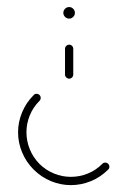

<svg xmlns="http://www.w3.org/2000/svg" viewBox="-20 -539 371 559"><path d="M198.1 -501.5Q198.1 -494.8 193.1 -489.8Q188.1 -484.8 181.5 -484.8Q174.4 -484.8 169.4 -489.8Q164.4 -494.8 164.4 -501.5Q164.4 -508.5 169.4 -513.5Q174.4 -518.5 181.5 -518.5Q188.1 -518.5 193.1 -513.5Q198.1 -508.5 198.1 -501.5ZM181.5 -310Q176.7 -310 173 -313.5Q169.3 -317 169.3 -321.9V-396.7Q169.3 -401.9 173 -405.4Q176.7 -408.9 181.5 -408.9Q186.3 -408.9 189.8 -405.4Q193.3 -401.9 193.3 -396.7V-321.9Q193.3 -317 189.8 -313.5Q186.3 -310 181.5 -310ZM286.3 -65.6Q291.5 -65.6 295 -62Q298.5 -58.5 298.5 -53.3Q298.5 -48.1 294.8 -45.2Q272.6 -23 244.4 -11.5Q216.3 0 186.3 0Q156.7 0 128.5 -11.5Q100.4 -23 78.1 -45.2Q55.9 -67.4 44.3 -95.6Q32.6 -123.7 32.6 -153.7Q32.6 -183.7 44.3 -211.9Q55.9 -240 78.1 -262.2Q81.1 -265.9 86.3 -265.9Q91.5 -265.9 95 -262.4Q98.5 -258.9 98.5 -254.1Q98.5 -248.9 94.8 -245.2Q76.3 -226.7 66.7 -203Q57 -179.3 57 -153.7Q57 -128.5 66.7 -104.6Q76.3 -80.7 94.8 -61.9Q113.7 -43.3 137.4 -33.7Q161.1 -24.1 186.3 -24.1Q211.9 -24.1 235.6 -33.7Q259.3 -43.3 277.8 -61.9Q281.1 -65.6 286.3 -65.6Z"/></svg>

Font: 26F Galaxy Hebrew Thin
Style: Regular
Weight: 100
Designer: C₂₉H₂₅N₃O₅
Version: Version 1.000